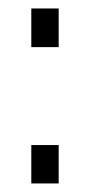

<svg xmlns="http://www.w3.org/2000/svg" viewBox="-20 -429 212 449"><path d="M53.2 -89.8H117.2V0H53.2ZM53.2 -318.8V-409.2H117.2V-318.8Z"/></svg>

Font: Halibut Thin
Style: Regular
Weight: 250
Designer: Matteo Maggi
Foundry: Collletttivo
Version: Version 3.080 | FøM Fix